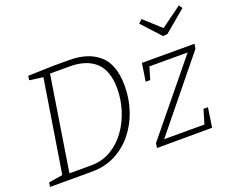

<svg xmlns="http://www.w3.org/2000/svg" viewBox="-124 -982 1417 1184"><g transform="rotate(-20 585.0 -390.0)"><path d="M396 -695Q520 -695 591.5 -632Q663 -569 663 -429Q663 -346 637.5 -269Q612 -192 563.5 -131.5Q515 -71 446.5 -35.5Q378 0 292 0H17L21 -28L113 -43L210 -650L121 -662L125 -690L287 -695ZM299 -38Q373 -38 431 -72Q489 -106 530 -163Q571 -220 592.5 -289.5Q614 -359 614 -429Q614 -546 554.5 -601.5Q495 -657 386 -657H256L158 -38ZM1100 -129 1081 -1 719 0 723 -30 1098 -489H847L823 -408H793L811 -525H1156L1151 -494L779 -36H1043L1071 -129ZM1146 -780 1162 -758 1019 -638 990 -636 878 -758 901 -780 1010 -681Z"/></g></svg>

Font: Bitter Light
Style: Italic
Weight: 300
Italic angle: -9°
Designer: Sol Matas, and Bitter project Authors
Foundry: Sol Matas
Version: Version 2.001